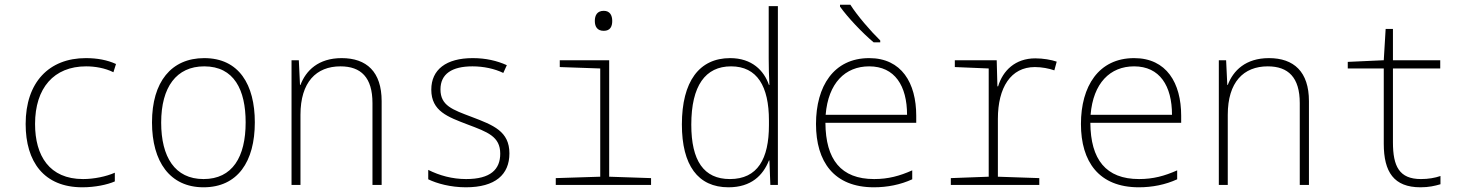

<svg xmlns="http://www.w3.org/2000/svg" viewBox="-20 -786 6233 816"><path d="M330 10C384 10 436 -1 468 -15V-52C432 -36 380 -25 333 -25C190 -25 129 -124 129 -259C129 -412 209 -504 346 -504C383 -504 426 -497 462 -479L473 -514C436 -531 393 -539 345 -539C188 -539 89 -436 89 -259C89 -98 167 10 330 10Z M845 10C990 10 1063 -99 1063 -266C1063 -426 996 -539 848 -539C708 -539 626 -438 626 -266C626 -99 702 10 845 10ZM845 -25C723 -25 665 -119 665 -265C665 -416 730 -504 848 -504C975 -504 1024 -404 1024 -266C1024 -119 968 -25 845 -25Z M1219 0H1257V-298C1257 -437 1324 -504 1427 -504C1514 -504 1563 -457 1563 -348V0H1602V-356C1602 -481 1538 -539 1432 -539C1333 -539 1280 -486 1257 -425H1255L1250 -530H1219Z M1960 10C2085 10 2145 -44 2145 -134C2145 -228 2077 -254 1985 -289C1903 -320 1852 -337 1852 -406C1852 -472 1901 -504 1988 -504C2035 -504 2082 -494 2119 -476L2134 -509C2092 -528 2044 -539 1989 -539C1876 -539 1813 -490 1813 -405C1813 -313 1884 -289 1967 -257C2052 -225 2106 -206 2106 -133C2106 -66 2065 -25 1961 -25C1902 -25 1848 -40 1800 -64V-24C1837 -6 1895 10 1960 10Z M2546 -655C2574 -655 2582 -674 2582 -697C2582 -721 2572 -740 2546 -740C2518 -740 2508 -721 2508 -697C2508 -672 2519 -655 2546 -655ZM2342 0H2747V-29L2569 -35V-530H2359V-501L2531 -495V-35L2342 -29Z M3076 10C3173 10 3223 -41 3248 -104H3250L3254 0H3286V-760H3247V-537C3247 -501 3248 -462 3250 -425H3248C3227 -486 3176 -539 3083 -539C2952 -539 2878 -440 2878 -257C2878 -84 2946 10 3076 10ZM3082 -25C2971 -25 2918 -103 2918 -256C2918 -422 2978 -504 3087 -504C3198 -504 3248 -419 3248 -274V-254C3248 -111 3200 -25 3082 -25Z M3693 -606H3721V-614C3680 -654 3623 -720 3594 -766H3550V-758C3582 -713 3644 -647 3693 -606ZM3694 10C3751 10 3807 -1 3857 -24V-62C3803 -38 3755 -25 3695 -25C3554 -25 3489 -108 3488 -264H3874V-294C3874 -433 3812 -539 3674 -539C3523 -539 3448 -419 3448 -259C3448 -99 3524 10 3694 10ZM3835 -298H3489C3500 -433 3572 -504 3674 -504C3783 -504 3835 -421 3835 -298Z M4021 0H4397V-29L4221 -35V-281C4221 -414 4276 -501 4378 -501C4408 -501 4438 -495 4461 -487L4471 -524C4448 -532 4413 -538 4380 -538C4295 -538 4242 -486 4222 -419H4219L4216 -530H4038V-501L4182 -495V-35L4021 -29Z M4820 10C4877 10 4933 -1 4983 -24V-62C4929 -38 4881 -25 4821 -25C4680 -25 4615 -108 4614 -264H5000V-294C5000 -433 4938 -539 4800 -539C4649 -539 4574 -419 4574 -259C4574 -99 4650 10 4820 10ZM4961 -298H4615C4626 -433 4698 -504 4800 -504C4909 -504 4961 -421 4961 -298Z M5160 0H5198V-298C5198 -437 5265 -504 5368 -504C5455 -504 5504 -457 5504 -348V0H5543V-356C5543 -481 5479 -539 5373 -539C5274 -539 5221 -486 5198 -425H5196L5191 -530H5160Z M6017 10C6053 10 6078 4 6102 -3V-38C6079 -30 6051 -25 6019 -25C5927 -25 5900 -79 5900 -181V-495H6101V-530H5900V-663H5869L5861 -530L5708 -523V-495H5861V-175C5861 -55 5904 10 6017 10Z"/></svg>

Font: Noto Sans Mono SemiCondensed ExtraLight
Style: Regular
Weight: 200
Width: 4
Designer: Monotype Design Team
Foundry: Monotype Imaging Inc.
Version: Version 2.014